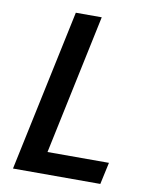

<svg xmlns="http://www.w3.org/2000/svg" viewBox="-81 -774 652 834"><g transform="rotate(10 244.5 -357.0)"><path d="M185.5 -713.9H299.8L169.4 -96.7H440.4L419.4 0H34.2Z"/></g></svg>

Font: Viking Open Sans Light
Style: Bold Italic
Weight: 600
Italic angle: -12°
Foundry: Ascender Corporation
Version: Version 2.000